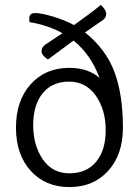

<svg xmlns="http://www.w3.org/2000/svg" viewBox="-20 -751 569 781"><path d="M262.5 -46Q332 -46 371 -93Q410 -140 410 -222Q410 -304 370 -361.5Q330 -419 261 -419Q192 -419 153.5 -371.5Q115 -324 115 -242Q115 -160 154 -103Q193 -46 262.5 -46ZM279 -586 175 -509Q149 -526 149 -542.5Q149 -559 165 -570Q194 -589 234 -616Q177 -648 100 -661Q99 -666 99 -676Q99 -698 123 -698Q147 -698 194.5 -684Q242 -670 281 -649Q353 -700 390 -731Q412 -711 412 -694Q412 -677 395 -667Q385 -660 361 -643.5Q337 -627 326 -619Q411 -551 445.5 -458.5Q480 -366 480 -232Q480 -122 420 -56Q360 10 262.5 10Q165 10 105 -56Q45 -122 45 -232Q45 -342 105 -408.5Q165 -475 262 -475Q338 -475 385 -434Q349 -530 279 -586Z"/></svg>

Font: Overlock
Style: Regular
Weight: 400
Designer: Dario Muhafara
Foundry: Dario Manuel Muhafara
Version: Version 1.002